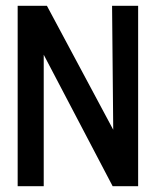

<svg xmlns="http://www.w3.org/2000/svg" viewBox="-20 -643 540 663"><path d="M41 0V-623H142L371 -195L367 -623H457V0H369L131 -454V0Z"/></svg>

Font: Inconsolata SemiBold
Style: Regular
Weight: 600
Monospace: yes
Designer: Raph Levien, Cyreal, Brenton Simpson
Foundry: Raph Levien, Cyreal, Google
Version: Version 3.100; ttfautohint (v1.8.4.7-5d5b)